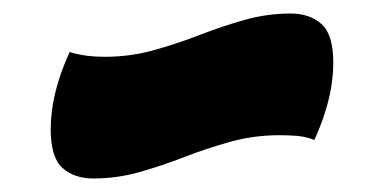

<svg xmlns="http://www.w3.org/2000/svg" viewBox="-20 -447 568 284"><path d="M118 -183Q90 -183 72.5 -198.5Q55 -214 55 -256Q55 -309 83 -370Q97 -366 109 -364.5Q121 -363 135 -363Q172 -363 206.5 -372.5Q241 -382 274.5 -395Q308 -408 341.5 -417.5Q375 -427 410 -427Q438 -427 455.5 -411.5Q473 -396 473 -354Q473 -301 445 -240Q432 -245 419.5 -246Q407 -247 393 -247Q356 -247 321.5 -237.5Q287 -228 253.5 -215Q220 -202 186.5 -192.5Q153 -183 118 -183Z"/></svg>

Font: Lemon
Style: Regular
Weight: 400
Designer: Eduardo Rodriguez Tunni
Foundry: Eduardo Rodriguez Tunni
Version: Version 1.003; ttfautohint (v1.8.4.7-5d5b);gftools[0.9.24]